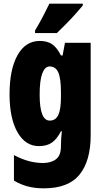

<svg xmlns="http://www.w3.org/2000/svg" viewBox="-20 -786 564 1046"><path d="M197 -563Q236 -563 262.5 -546Q289 -529 312 -484H321L334 -553H474V-49Q474 90 413.5 165Q353 240 219 240Q170 240 130.5 229.5Q91 219 56 198V59Q100 82 138.5 92Q177 102 214 102Q258 102 285 81.5Q312 61 312 11V5Q312 -12 313.5 -34Q315 -56 317 -71H312Q290 -28 262.5 -9Q235 10 192 10Q118 10 75 -66Q32 -142 32 -272Q32 -408 75.5 -485.5Q119 -563 197 -563ZM250 -424Q225 -424 210.5 -386.5Q196 -349 196 -270Q196 -129 251 -129Q283 -129 297.5 -159.5Q312 -190 312 -256V-285Q312 -359 297.5 -391.5Q283 -424 250 -424ZM431 -756Q417 -739 393.5 -712.5Q370 -686 342.5 -658Q315 -630 290 -606H171V-620Q195 -660 214 -696.5Q233 -733 249 -766H431Z"/></svg>

Font: Noto Sans ExtraCondensed Black
Style: Regular
Weight: 900
Width: 2
Designer: Monotype Design Team
Foundry: Monotype Imaging Inc.
Version: Version 2.013; ttfautohint (v1.8.4.7-5d5b)